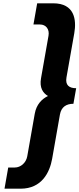

<svg xmlns="http://www.w3.org/2000/svg" viewBox="-20 -880 480 1160"><path d="M440.2 -347C397.2 -347 373.5 -366 381.6 -412L428.7 -679C443.4 -762 429.6 -860 301.6 -860H204.6L182.1 -732H222.1C257.1 -732 280.1 -704 273.1 -664L227.8 -407C217.7 -350 239.1 -318 269.9 -300C232.7 -282 199.9 -249 190 -193L144.7 64C137.7 104 104.7 132 69.7 132H29.7L7.2 260H104.2C232.2 260 280.4 162 295.1 79L342.1 -188C350.3 -234 380.6 -253 423.6 -253Z"/></svg>

Font: Hussar Wysoki
Style: Obl
Weight: 700
Foundry: Cannot Into Space Fonts
Version: Version 0.92